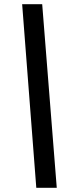

<svg xmlns="http://www.w3.org/2000/svg" viewBox="-20 -730 366 910"><path d="M152 160 85 -710H180L249 160Z"/></svg>

Font: Source Sans 3 ExtraBold
Style: Italic
Weight: 800
Italic angle: -11°
Version: Version 3.052;hotconv 1.1.0;makeotfexe 2.6.0